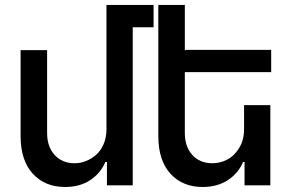

<svg xmlns="http://www.w3.org/2000/svg" viewBox="-20 -747 1176 774"><path d="M409.2 -226.1V-727.1H599.1V-637.2H515.1V0H411.1V-94.2H404.8Q385.7 -48.8 343.8 -21Q301.8 6.8 242.2 6.8Q161.6 6.8 112.3 -46.6Q63 -100.1 63 -199.2V-544.9H169.9V-210.9Q169.9 -155.8 200.2 -122.3Q230.5 -88.9 280.8 -88.9Q303.7 -88.9 326.2 -97.7Q348.6 -106.4 367.4 -122.8Q386.2 -139.2 397.7 -166Q409.2 -192.9 409.2 -226.1ZM725.1 -543 729 -545.9H1073.2V-456.1H725.1V-210.9Q725.1 -155.8 755.4 -122.3Q785.6 -88.9 835.9 -88.9Q867.2 -88.9 895.8 -103.5Q924.3 -118.2 944.1 -150.4Q963.9 -182.6 963.9 -226.1V-323.2H1069.8V0H965.8V-94.2H960Q940.9 -48.8 898.7 -21Q856.4 6.8 796.9 6.8Q716.3 6.8 667.2 -46.6Q618.2 -100.1 618.2 -199.2V-727.1H725.1Z"/></svg>

Font: Telcell.Market Med
Style: Regular
Weight: 500
Designer: Rasmus Andersson, Sedrak Mkrtchyan
Version: Version 3.019;git-0a5106e0b